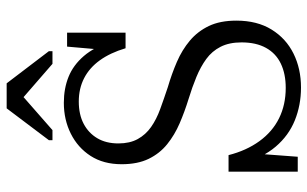

<svg xmlns="http://www.w3.org/2000/svg" viewBox="-198 -738 946 591"><g transform="rotate(-90 275.5 -443.0)"><path d="M300 -37Q343 -37 374.5 -52Q406 -67 423 -97.5Q440 -128 440 -173Q440 -211 426.5 -237.5Q413 -264 389 -281.5Q365 -299 333.5 -312Q302 -325 266 -336Q227 -348 191 -363.5Q155 -379 126.5 -402Q98 -425 81.5 -459Q65 -493 65 -542Q65 -598 90.5 -637.5Q116 -677 159 -698.5Q202 -720 254 -720Q298 -720 334 -705.5Q370 -691 398 -658.5Q426 -626 444 -571L415 -573L427 -710H470V-530H422Q408 -577 385 -609Q362 -641 330 -657.5Q298 -674 258 -674Q218 -674 189.5 -659Q161 -644 145 -617Q129 -590 129 -552Q129 -517 142.5 -492.5Q156 -468 179.5 -451.5Q203 -435 234.5 -423.5Q266 -412 302 -400Q343 -388 380 -372Q417 -356 445.5 -332Q474 -308 490.5 -273.5Q507 -239 507 -189Q507 -125 479.5 -80.5Q452 -36 405.5 -13Q359 10 301 10Q247 10 200 -9Q153 -28 119 -68Q85 -108 67 -172L100 -160L88 0H42V-213H93Q107 -158 136 -118Q165 -78 206.5 -57.5Q248 -37 300 -37ZM314 -896H237L139 -766V-755H170L283 -854H260L374 -755H413V-766Z"/></g></svg>

Font: Roboto Serif 28pt Condensed Light
Style: Regular
Weight: 300
Width: 3
Designer: Greg Gazdowicz
Foundry: Commercial Type
Version: Version 1.008